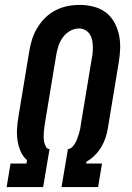

<svg xmlns="http://www.w3.org/2000/svg" viewBox="-20 -763 540 783"><path d="M7 0 23 -96H88L90 -110Q73 -125 64 -146Q55 -167 51.5 -190Q48 -213 49.5 -237.5Q51 -262 55 -286L99 -552Q103 -577 110.5 -601.5Q118 -626 131.5 -648.5Q145 -671 164 -690Q183 -709 206.5 -721Q230 -733 255 -738Q280 -743 305 -743Q333 -743 361 -736Q389 -729 410.5 -713Q432 -697 445.5 -673Q459 -649 465 -622Q471 -595 470 -565.5Q469 -536 464 -507L420 -241Q417 -221 410.5 -201.5Q404 -182 393 -163.5Q382 -145 366.5 -129.5Q351 -114 333 -104L331 -96H396L380 0H231L257 -155Q267 -156 274.5 -163.5Q282 -171 287 -180Q292 -189 295.5 -199Q299 -209 302 -218.5Q305 -228 307 -237.5Q309 -247 310 -257L354 -523Q357 -536 358 -549.5Q359 -563 358.5 -576.5Q358 -590 355 -602.5Q352 -615 345 -625Q338 -635 326.5 -641Q315 -647 302 -647Q283 -647 265 -636.5Q247 -626 235.5 -609.5Q224 -593 218 -574.5Q212 -556 209 -537L165 -271Q163 -260 161.5 -249Q160 -238 159 -227.5Q158 -217 158 -206Q158 -195 160 -185Q162 -175 167 -165Q172 -155 182 -155L156 0Z"/></svg>

Font: Iosevka Slab
Style: Bold Italic
Weight: 700
Italic angle: -9°
Monospace: yes
Designer: Belleve Invis
Foundry: Belleve Invis
Version: Version 11.1.0; ttfautohint (v1.8.3)